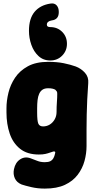

<svg xmlns="http://www.w3.org/2000/svg" viewBox="-20 -885 563 1127"><path d="M243 222Q201 222 164.5 213.5Q128 205 107 198Q78 186 67 161.5Q56 137 62 108Q70 69 98 50.5Q126 32 159 44Q179 51 198.5 59Q218 67 243 67Q264 67 275.5 61Q287 55 293.5 43.5Q300 32 303 17Q306 8 302.5 5.5Q299 3 294 4Q286 6 274 10.5Q262 15 246.5 18.5Q231 22 208 22Q140 22 98 -11.5Q56 -45 37 -101Q18 -157 18 -225V-250Q18 -293 29.5 -340.5Q41 -388 68.5 -429Q96 -470 143.5 -496Q191 -522 263 -522Q315 -522 354 -514Q393 -506 424 -495Q456 -483 478.5 -458Q501 -433 498 -398Q494 -345 492 -300Q490 -255 489 -213Q488 -171 488 -126.5Q488 -82 488 -28Q488 16 476 60Q464 104 436 141Q408 178 361 200Q314 222 243 222ZM233 -143Q254 -143 271.5 -153.5Q289 -164 300.5 -183.5Q312 -203 312 -228Q312 -260 314 -285.5Q316 -311 316 -334Q316 -344 313.5 -348Q311 -352 305 -358Q299 -362 288.5 -364.5Q278 -367 263 -367Q242 -367 229.5 -358.5Q217 -350 210 -334.5Q203 -319 200.5 -297.5Q198 -276 198 -250V-225Q198 -175 205 -159Q212 -143 233 -143ZM275 -530Q234 -530 206 -556Q178 -582 164 -622Q150 -662 150 -704Q150 -776 183 -815.5Q216 -855 276 -864Q299 -868 312 -854Q325 -840 325 -816V-813Q325 -770 283 -765Q255 -760 255 -740Q255 -726 275 -726ZM275 -726Q317 -726 345 -698Q373 -670 373 -628Q373 -587 345 -558.5Q317 -530 275 -530Q234 -530 205.5 -558.5Q177 -587 177 -628Q177 -670 205.5 -698Q234 -726 275 -726Z"/></svg>

Font: Winky Sans ExtraBold
Style: Regular
Weight: 800
Designer: Simon Atzbach
Foundry: typofactur
Version: Version 1.205